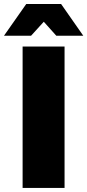

<svg xmlns="http://www.w3.org/2000/svg" viewBox="-53 -932 433 952"><path d="M164.1 -824.2 101.1 -754.9H-33.2L77.1 -912.1H250L359.9 -754.9H226.1ZM59.1 0V-701.2H267.1V0Z"/></svg>

Font: Montserrat-Arabic ExtraBold
Style: Regular
Weight: 800
Designer: Mohamed Gaber
Foundry: Kief Type Foundry
Version: Version 5.008;PS 005.008;hotconv 1.0.88;makeotf.lib2.5.64775